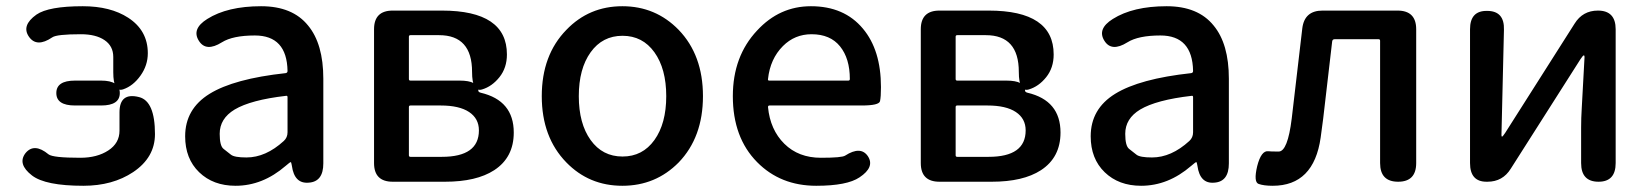

<svg xmlns="http://www.w3.org/2000/svg" viewBox="-20 -584 5299 617"><path d="M365 -285Q365 -245 305 -245H221Q161 -245 161 -285Q161 -325 221 -325H305Q365 -325 365 -285ZM344 -352V-401Q344 -436 316 -455Q288 -474 240 -474Q162 -474 148 -464Q98 -430 73 -466Q48 -502 97 -537Q136 -564 246 -564Q335 -564 392 -527Q455 -486 455 -413Q455 -374 431.5 -341Q408 -308 376 -297Q344 -286 344 -352ZM364 -223Q364 -288 427 -272Q478 -259 478 -153Q478 -78 408 -31Q342 13 248 13Q126 13 83 -20Q35 -57 62 -92Q90 -126 136 -88Q150 -77 238 -77Q292 -77 328 -100.5Q364 -124 364 -164Z M737 13Q665 13 620 -30.5Q575 -74 575 -146Q575 -234 653.5 -282.5Q732 -331 898 -349Q904 -350 904 -356Q902 -470 799 -470Q728 -470 693 -448Q642 -416 619 -453Q595 -491 646 -523Q711 -564 819 -564Q920 -564 970 -502Q1019 -443 1019 -331V-59Q1019 0 972 3Q926 7 918 -51L917 -56Q916 -63 914 -63Q912 -63 898 -51Q824 13 737 13ZM772 -78Q834 -78 892 -131Q904 -142 904 -159V-272Q904 -277 899 -276Q786 -263 734 -232Q686 -203 686 -154Q686 -115 698.5 -105.5Q711 -96 722 -87Q733 -78 772 -78Z M1242 0Q1182 0 1182 -60V-490Q1182 -550 1242 -550H1400Q1609 -550 1609 -409Q1609 -366 1585 -336Q1561 -306 1529 -296.5Q1497 -287 1497 -353Q1497 -471 1391 -471H1299Q1294 -471 1294 -466V-330Q1294 -325 1299 -325H1457Q1517 -325 1517 -293Q1517 -288 1525 -286Q1631 -261 1631 -158Q1631 -78 1568 -37Q1511 0 1410 0ZM1294 -85Q1294 -80 1299 -80H1400Q1519 -80 1519 -165Q1519 -203 1487.5 -224Q1456 -245 1396 -245H1299Q1294 -245 1294 -240Z M1800 -62Q1721 -143 1721 -275Q1721 -407 1800 -488Q1873 -564 1980 -564Q2087 -564 2161 -488Q2239 -407 2239 -275Q2239 -143 2161 -62Q2087 13 1980 13Q1873 13 1800 -62ZM1878 -134Q1916 -81 1980.5 -81Q2045 -81 2083 -134Q2121 -187 2121 -275Q2121 -363 2083 -416Q2045 -469 1980.5 -469Q1916 -469 1878 -416Q1840 -363 1840 -275Q1840 -187 1878 -134Z M2603 13Q2488 13 2413 -63Q2335 -142 2335 -275Q2335 -403 2413 -486Q2485 -564 2586 -564Q2693 -564 2753 -492Q2811 -423 2811 -304Q2811 -273 2808 -259Q2805 -245 2749 -245H2453Q2448 -245 2448 -240Q2455 -167 2500.5 -122Q2546 -77 2618 -77Q2686 -77 2696 -84Q2746 -116 2769 -82Q2792 -47 2742 -14Q2702 13 2603 13ZM2448 -330Q2447 -325 2452 -325H2706Q2711 -325 2711 -330Q2711 -396 2679.5 -435Q2648 -474 2588 -474Q2534 -474 2496 -436Q2455 -395 2448 -330Z M2999 0Q2939 0 2939 -60V-490Q2939 -550 2999 -550H3157Q3366 -550 3366 -409Q3366 -366 3342 -336Q3318 -306 3286 -296.5Q3254 -287 3254 -353Q3254 -471 3148 -471H3056Q3051 -471 3051 -466V-330Q3051 -325 3056 -325H3214Q3274 -325 3274 -293Q3274 -288 3282 -286Q3388 -261 3388 -158Q3388 -78 3325 -37Q3268 0 3167 0ZM3051 -85Q3051 -80 3056 -80H3157Q3276 -80 3276 -165Q3276 -203 3244.5 -224Q3213 -245 3153 -245H3056Q3051 -245 3051 -240Z M3647 13Q3575 13 3530 -30.5Q3485 -74 3485 -146Q3485 -234 3563.5 -282.5Q3642 -331 3808 -349Q3814 -350 3814 -356Q3812 -470 3709 -470Q3638 -470 3603 -448Q3552 -416 3529 -453Q3505 -491 3556 -523Q3621 -564 3729 -564Q3830 -564 3880 -502Q3929 -443 3929 -331V-59Q3929 0 3882 3Q3836 7 3828 -51L3827 -56Q3826 -63 3824 -63Q3822 -63 3808 -51Q3734 13 3647 13ZM3682 -78Q3744 -78 3802 -131Q3814 -142 3814 -159V-272Q3814 -277 3809 -276Q3696 -263 3644 -232Q3596 -203 3596 -154Q3596 -115 3608.5 -105.5Q3621 -96 3632 -87Q3643 -78 3682 -78Z M4070 13Q4041 13 4024.5 7Q4008 1 4020 -50Q4033 -101 4056 -98Q4061 -97 4089 -97Q4118 -97 4131 -203L4165 -493Q4172 -550 4230 -550H4471Q4531 -550 4531 -490V-60Q4531 0 4473 0Q4415 0 4415 -60V-453Q4415 -458 4410 -458H4269Q4262 -458 4261 -451L4232 -202Q4228 -172 4224 -142Q4202 13 4070 13Z M4757 0Q4704 0 4704 -60V-490Q4704 -550 4759 -549Q4815 -549 4813 -488L4805 -150Q4805 -145 4807 -145Q4809 -145 4817 -157L5040 -508Q5066 -550 5115 -550Q5172 -550 5172 -490V-60Q5172 0 5117 0Q5061 0 5061 -60V-174Q5061 -205 5063 -236L5072 -401Q5072 -406 5069.5 -406Q5067 -406 5059 -394L4835 -42Q4809 0 4760 0Z"/></svg>

Font: Resource Han Rounded CN Medium
Style: Regular
Weight: 500
Designer: Cyano Hao (round all glyphs); Ryoko NISHIZUKA 西塚涼子 (kana, bopomofo & ideographs); Paul D. Hunt (Latin, Greek & Cyrillic)
Foundry: Cyano Hao
Version: 0.990